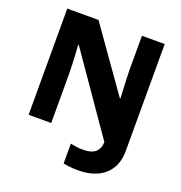

<svg xmlns="http://www.w3.org/2000/svg" viewBox="-161 -852 1145 1213"><g transform="rotate(20 411.5 -245.5)"><path d="M499 223Q465 223 440 220Q415 217 397 213V80Q415 84 435 87Q455 90 479 90Q517 90 541.5 80.5Q566 71 578.5 50.5Q591 30 593 -1L231 -523H227Q229 -499 231 -463Q233 -427 234.5 -389Q236 -351 236 -319V0H84V-714H294L590 -295H594Q593 -319 591 -355Q589 -391 587.5 -429.5Q586 -468 586 -496V-714H739V2Q739 76 708.5 125Q678 174 624 198.5Q570 223 499 223Z"/></g></svg>

Font: Noto Sans Armenian ExtraBold
Style: Regular
Weight: 800
Version: Version 2.007